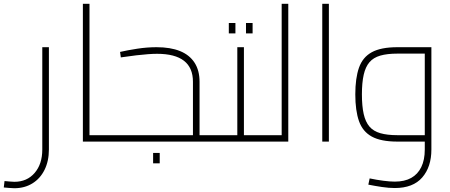

<svg xmlns="http://www.w3.org/2000/svg" viewBox="-80 -750 2385 1017"><path d="M-4 247Q-17 247 -31.5 245.5Q-46 244 -60 243L-56 209Q-42 210 -28.5 211.5Q-15 213 -4 213Q63 213 103.5 166Q144 119 144 42V-500H179V42Q179 103 156 149.5Q133 196 91.5 221.5Q50 247 -4 247Z M394 0V-34H494V0ZM359 0V-730H394V0ZM494 0V-34Q508 -34 511 -29Q514 -24 514 -17Q514 -10 511 -5Q508 0 494 0Z M977 0V-34H1077V0ZM560 -446 556 -475Q595 -484 647 -492Q699 -500 749 -500Q823 -500 873.5 -479.5Q924 -459 950.5 -418Q977 -377 977 -317V0H494V-34H957L942 -20V-317Q942 -391 894.5 -428Q847 -465 752 -465Q731 -465 704 -463Q677 -461 642 -457Q607 -453 560 -446ZM494 0Q481 0 477.5 -5Q474 -10 474 -17Q474 -24 477.5 -29Q481 -34 494 -34ZM1077 0V-34Q1091 -34 1094 -29Q1097 -24 1097 -17Q1097 -10 1094 -5Q1091 0 1077 0ZM731 115V60H766V115Z M1212 0V-34H1312V0ZM1077 0V-34H1192L1177 -20V-500H1212V0ZM1077 0Q1064 0 1060.5 -5Q1057 -10 1057 -17Q1057 -24 1060.5 -29Q1064 -34 1077 -34ZM1312 0V-34Q1326 -34 1329 -29Q1332 -24 1332 -17Q1332 -10 1329 -5Q1326 0 1312 0ZM1132 -573V-628H1167V-573ZM1223 -573V-628H1258V-573Z M1412 0V-730H1447V0ZM1312 0V-34H1412V0ZM1312 0Q1299 0 1295.5 -5Q1292 -10 1292 -17Q1292 -24 1295.5 -29Q1299 -34 1312 -34Z M1627 0V-730H1662V0Z M2011 246Q1980 246 1943 240.5Q1906 235 1871 228L1878 195Q1916 203 1951 207.5Q1986 212 2011 212Q2063 212 2098 192.5Q2133 173 2151.5 135Q2170 97 2170 42V-480L2185 -466H2025Q1971 -466 1934.5 -455.5Q1898 -445 1877 -420.5Q1856 -396 1846.5 -354Q1837 -312 1837 -250Q1837 -188 1846.5 -146Q1856 -104 1877 -79.5Q1898 -55 1934.5 -44.5Q1971 -34 2025 -34H2170V0H2025Q1938 0 1889.5 -26.5Q1841 -53 1821.5 -108.5Q1802 -164 1802 -250Q1802 -336 1821.5 -391.5Q1841 -447 1889.5 -473.5Q1938 -500 2025 -500H2205V42Q2205 134 2156.5 190Q2108 246 2011 246Z"/></svg>

Font: TitilliumWeb ExtraLight
Style: Regular
Weight: 400
Designer: Mohamed Gaber, Accademia di Belle Arti di Urbino and others
Foundry: Kief Type Foundry, Accademia di Belle Arti di Urbino and others
Version: Version 3.000; ttfautohint (v1.8.2)